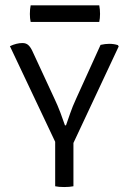

<svg xmlns="http://www.w3.org/2000/svg" viewBox="-20 -714 490 736"><path d="M365.5 -542Q374 -544 382.8 -545Q391.5 -546 398.5 -546Q417 -546 432 -541L435 -536L261.5 -166V0Q246.5 3 226 3Q205 3 191.5 0V-170.5L18 -537Q43.5 -549 66 -549Q80 -549 88.5 -541.2Q97 -533.5 104 -518.5L190 -333Q201 -310 211.8 -281.5Q222.5 -253 229 -233.5H233Q240.5 -254.5 249 -279.5Q257.5 -304.5 272 -336ZM97.5 -630Q94.5 -643.5 94.5 -660.5Q94.5 -678.5 97.5 -693.5H360.5Q363.5 -678.5 363.5 -660.5Q363.5 -643.5 360.5 -630Z"/></svg>

Font: Signika Negative SC Light
Style: Regular
Weight: 300
Designer: Anna Giedryś
Foundry: Anna Giedryś
Version: Version 2.000; ttfautohint (v1.8.3) -l 8 -r 50 -G 200 -x 9 -